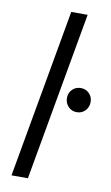

<svg xmlns="http://www.w3.org/2000/svg" viewBox="-83 -764 467 807"><g transform="rotate(10 150.0 -360.0)"><path d="M26 0 154 -720H224L96 0ZM250 -309Q228 -309 213.5 -324Q199 -339 199 -361Q199 -383 213.5 -397.5Q228 -412 250 -412Q271 -412 285.5 -397.5Q300 -383 300 -361Q300 -339 285.5 -324Q271 -309 250 -309Z"/></g></svg>

Font: DM Sans 24pt Light
Style: Italic
Weight: 300
Italic angle: -10°
Designer: Colophon Foundry, Jonny Pinhorn
Foundry: Colophon Foundry
Version: Version 4.004;gftools[0.9.30]